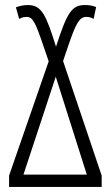

<svg xmlns="http://www.w3.org/2000/svg" viewBox="-20 -741 439 761"><path d="M16 0H383V-45L230 -499L250 -558C280 -646 294 -674 322 -674C330 -674 339 -673 351 -666L361 -713C347 -719 332 -721 316 -721C263 -721 245 -688 202 -556C163 -680 146 -721 91 -721C72 -721 57 -717 43 -712L56 -666C66 -672 76 -674 86 -674C110 -674 121 -651 152 -559L173 -498L16 -45ZM73 -49 201 -437 324 -49Z"/></svg>

Font: Noto Sans UI Condensed Light
Style: Regular
Weight: 300
Width: 3
Designer: Monotype Design Team
Foundry: Monotype Imaging Inc.
Version: Version 1.901